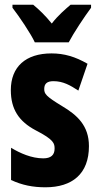

<svg xmlns="http://www.w3.org/2000/svg" viewBox="-20 -786 421 816"><path d="M128 -606H272C293 -646 338 -714 367 -753V-766H280C257 -746 228 -722 200 -686C173 -720 143 -748 121 -766H33V-753C61 -717 111 -643 128 -606ZM358 -165C358 -252 308 -297 244 -335C175 -377 168 -387 168 -408C168 -431 181 -441 207 -441C249 -441 279 -423 313 -401L352 -515C300 -545 253 -559 199 -559C89 -559 26 -502 26 -403C26 -322 60 -270 132 -232C210 -192 212 -176 212 -154C212 -127 196 -113 164 -113C114 -113 65 -135 27 -158V-21C74 1 120 10 173 10C287 10 358 -47 358 -165Z"/></svg>

Font: Noto Sans Sinhala UI ExtraCondensed ExtraBold
Style: Regular
Weight: 800
Width: 2
Designer: Jelle Bosma - Monotype Design Team
Foundry: Monotype Imaging Inc.
Version: Version 2.006